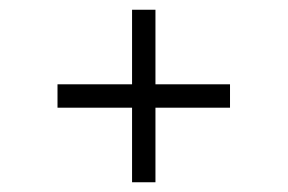

<svg xmlns="http://www.w3.org/2000/svg" viewBox="-20 -516 590 394"><path d="M98 -295V-343H251V-496H299V-343H452V-295H299V-142H251V-295Z"/></svg>

Font: Gilda Display
Style: Regular
Weight: 400
Designer: Eduardo Rodriguez Tunni
Foundry: Eduardo Rodriguez Tunni
Version: Version 1.001